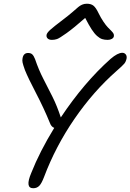

<svg xmlns="http://www.w3.org/2000/svg" viewBox="-20 -979 700 1030"><path d="M258.8 -765.1Q242.7 -765.1 235.1 -773.2Q227.5 -781.2 230 -793Q232.4 -803.2 248.8 -818.4Q265.1 -833.5 326.2 -879.9Q348.1 -896.5 369.6 -915Q391.1 -933.6 399.9 -941.2Q408.7 -948.7 420.2 -953.9Q431.6 -959 445.8 -959Q468.3 -959 481.4 -948.5Q494.6 -938 508.8 -908.2Q521 -883.3 534.7 -863Q548.3 -842.8 558.3 -832.5Q568.4 -822.3 576.9 -813.7Q585.4 -805.2 588.9 -798.6Q592.3 -792 590.8 -784.2Q589.4 -775.9 580.1 -770.5Q570.8 -765.1 558.1 -765.1Q540.5 -765.1 527.8 -769.3Q515.1 -773.4 500.7 -786.1Q486.3 -798.8 471.4 -821.8Q456.5 -844.7 437 -882.8Q376 -829.1 337.4 -801.5Q298.8 -773.9 285.9 -769.5Q272.9 -765.1 258.8 -765.1ZM158.2 30.8Q112.8 30.8 147.9 -51.8Q192.9 -165.5 271 -293Q254.9 -298.3 247.1 -320.8Q215.3 -398.9 173.1 -479.7Q130.9 -560.5 113.8 -603Q103.5 -631.8 101.1 -643.6Q98.6 -655.3 101.1 -667Q106 -694.8 130.9 -694.8Q145 -694.8 153.1 -687.3Q161.1 -679.7 168 -662.1Q187.5 -604.5 212.4 -556.4Q237.3 -508.3 261.7 -459.5Q286.1 -410.6 306.2 -349.1Q431.6 -537.1 573.2 -663.1Q611.3 -695.8 636.2 -695.8Q647 -695.8 654.1 -687.7Q661.1 -679.7 659.2 -666Q655.8 -648.4 646.7 -637.5Q637.7 -626.5 604 -597.2Q480.5 -488.3 379.4 -341.1Q278.3 -193.8 216.8 -30.8Q203.1 5.4 190.4 18.1Q177.7 30.8 158.2 30.8Z"/></svg>

Font: Shantell Sans Bouncy
Style: Italic
Weight: 300
Italic angle: -11.31°
Designer: Stephen Nixon, Anya Danilova, Shantell Martin
Foundry: Arrow Type
Version: Version 1.006;[9816181b4]